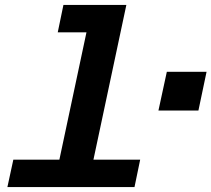

<svg xmlns="http://www.w3.org/2000/svg" viewBox="-20 -758 857 778"><path d="M197 0 354 -738H492L335 0ZM10 0 34 -111H548L525 0ZM214 -627 237 -738H423L399 -627ZM622 -310 656 -467H817L784 -310Z"/></svg>

Font: Azeret Mono Thin SemiBold
Style: Italic
Weight: 600
Italic angle: -12°
Version: Version 1.002